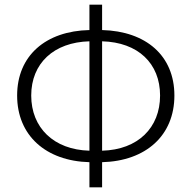

<svg xmlns="http://www.w3.org/2000/svg" viewBox="-20 -774 816 818"><path d="M415 -598C568 -594 662 -504 662 -367C662 -230 568 -136 415 -132ZM361 -132C209 -136 113 -230 113 -367C113 -504 209 -594 361 -598ZM415 -754H361V-646C175 -642 53 -537 53 -367C53 -197 175 -88 361 -83V24H415V-83C602 -88 723 -197 723 -367C723 -537 602 -641 415 -646Z"/></svg>

Font: Noto Sans CJK KR Light
Style: Regular
Weight: 300
Designer: Ryoko NISHIZUKA (kana & ideographs); Paul D. Hunt (Latin, Greek & Cyrillic); Wenlong ZHANG (bopomofo); Sandoll Communica
Foundry: Adobe Systems Incorporated
Version: Version 1.004;PS 1.004;hotconv 1.0.82;makeotf.lib2.5.63406